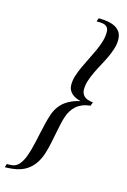

<svg xmlns="http://www.w3.org/2000/svg" viewBox="-255 -740 646 975"><g transform="rotate(15 67.5 -253.0)"><path d="M262.2 -599.1Q262.2 -575.7 254.6 -551.8Q247.1 -527.8 235.6 -503.4Q224.1 -479 210.7 -454.6Q197.3 -430.2 185.8 -406Q174.3 -381.8 166.7 -358.2Q159.2 -334.5 159.2 -312Q159.2 -291 172.9 -277.1Q186.5 -263.2 220.2 -259.8L212.9 -240.2Q189.5 -238.3 171.1 -230.7Q152.8 -223.1 139.4 -211.4Q126 -199.7 116.5 -184.3Q106.9 -168.9 101.1 -150.9Q95.2 -133.8 90.1 -110.1Q85 -86.4 79.8 -60.5Q74.7 -34.7 69.3 -8.3Q64 18.1 57.1 41Q45.9 80.1 28.3 105.7Q10.7 131.3 -12.5 146.5Q-35.6 161.6 -64.5 167.7Q-93.3 173.8 -127 173.8L-121.1 155.8Q-105 155.8 -91.3 154.1Q-77.6 152.3 -65.7 142.8Q-53.7 133.3 -42.7 113.8Q-31.7 94.2 -21 58.1Q-15.1 37.6 -9.8 13.4Q-4.4 -10.7 1.2 -36.6Q6.8 -62.5 13.2 -89.4Q19.5 -116.2 27.8 -141.1Q36.6 -167.5 50.3 -186Q64 -204.6 80.8 -217Q97.7 -229.5 117.2 -237.3Q136.7 -245.1 157.2 -250Q143.6 -253.4 131.6 -259Q119.6 -264.6 110.6 -272.7Q101.6 -280.8 96.2 -292Q90.8 -303.2 90.8 -318.8Q90.8 -341.8 98.6 -366.5Q106.4 -391.1 118.2 -416.7Q129.9 -442.4 143.3 -468.5Q156.7 -494.6 168.5 -520.5Q180.2 -546.4 188 -571.8Q195.8 -597.2 195.8 -621.1Q195.8 -636.2 190.4 -644.8Q185.1 -653.3 176 -657Q167 -660.6 155.5 -661.4Q144 -662.1 131.8 -662.1L138.2 -680.2Q165.5 -680.2 188.2 -676Q210.9 -671.9 227.5 -662.4Q244.1 -652.8 253.2 -637.5Q262.2 -622.1 262.2 -599.1Z"/></g></svg>

Font: Romanesco
Style: Regular
Weight: 400
Designer: Astigmatic (AOETI)
Foundry: Astigmatic (AOETI)
Version: Version 1.000